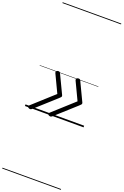

<svg xmlns="http://www.w3.org/2000/svg" viewBox="-355 -1371 1436 2231"><g transform="rotate(20 362.5 -255.0)"><path d="M56 11Q47 8 41.5 2.5Q36 -3 36 -9.5Q36 -16 44 -23L306 -260L203 -477Q195 -494 203.5 -504Q212 -514 228 -514Q237 -514 243.5 -510Q250 -506 253 -497L355 -283Q361 -272 363.5 -265.5Q366 -259 366 -254Q366 -247 359 -239.5Q352 -232 338 -219L97 -2Q87 8 76.5 12Q66 16 56 11ZM306 11Q297 8 291.5 2.5Q286 -3 286 -9.5Q286 -16 294 -23L556 -260L453 -477Q445 -494 453.5 -504Q462 -514 478 -514Q487 -514 493.5 -510Q500 -506 503 -497L605 -283Q611 -272 613.5 -265.5Q616 -259 616 -254Q616 -247 609 -239.5Q602 -232 588 -219L347 -2Q337 8 326.5 12Q316 16 306 11ZM0 763H725V773H0ZM0 -20H725V0H0ZM0 -505H725V-500H0ZM0 -1283H725V-1273H0Z"/></g></svg>

Font: Playwrite NL Guides
Style: Regular
Weight: 400
Designer: Veronika Burian, José Scaglione
Foundry: TypeTogether
Version: Version 1.003